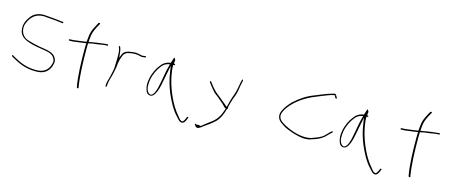

<svg xmlns="http://www.w3.org/2000/svg" viewBox="-51 -1392 5222 2226"><g transform="rotate(15 2559.5 -279.0)"><path d="M53 -97C46 -85 60 -81 66 -77C132 -40 224 14 357 14C461 18 511 -30 535 -90C540 -106 548 -133 548 -150C548 -172 539 -187 527 -207C503 -241 452 -258 384 -267C307 -277 237 -295 173 -316C125 -339 96 -379 96 -444C96 -472 106 -495 116 -516C143 -566 184 -628 289 -628H290C334 -624 402 -619 439 -616C456 -614 481 -609 494 -609H495C502 -608 510 -607 517 -606H518C521 -605 526 -608 527 -613C527 -623 515 -624 496 -624H494C441 -633 367 -637 289 -644C205 -644 158 -610 129 -567C99 -526 74 -477 84 -408C98 -316 187 -288 308 -264C380 -250 481 -249 513 -198C522 -185 532 -168 532 -149C532 -142 532 -135 528 -124C512 -55 463 2 357 -2C224 -2 137 -57 75 -90L61 -99C57 -102 56 -101 53 -97Z M640 -440C640 -436 644 -431 648 -431H656C709 -431 762 -444 831 -451L847 -453L845 -440C844 -423 844 -406 844 -386C844 -236 848 -65 871 61L873 70C876 80 897 79 894 69L891 59V58C870 -72 865 -236 865 -386C865 -408 865 -430 866 -450V-457L875 -459C906 -468 941 -471 975 -475C1005 -480 1050 -489 1080 -489H1089C1094 -489 1097 -492 1097 -496C1097 -502 1094 -505 1089 -505H1080C1075 -505 1061 -504 1040 -501C997 -497 936 -487 885 -478L869 -475V-488C869 -495 869 -500 870 -508C875 -580 889 -611 918 -668L942 -710C947 -720 927 -724 922 -716L899 -673C868 -615 854 -584 849 -508C848 -497 846 -482 845 -470C829 -469 817 -467 801 -464H800C749 -458 698 -448 655 -448H648C644 -448 640 -444 640 -440Z M1189 -35C1189 -28 1192 -26 1195 -26C1202 -26 1204 -27 1205 -34L1206 -53C1210 -104 1230 -151 1240 -199C1245 -232 1255 -263 1257 -292C1259 -314 1261 -339 1267 -358L1275 -386L1286 -416C1297 -449 1325 -468 1369 -474L1388 -477C1414 -481 1441 -480 1460 -477C1481 -474 1496 -465 1512 -467H1513C1521 -467 1535 -469 1540 -470H1549C1556 -472 1559 -489 1548 -486H1541C1532 -484 1522 -484 1514 -482H1512C1506 -482 1502 -483 1498 -484L1481 -488C1474 -490 1469 -491 1462 -492L1441 -495C1417 -498 1388 -492 1362 -489L1338 -484L1312 -474C1292 -463 1283 -451 1273 -428L1258 -390L1254 -431C1251 -466 1246 -495 1235 -517C1231 -527 1217 -518 1221 -511V-510C1223 -503 1228 -498 1231 -485C1238 -457 1239 -423 1239 -389C1239 -375 1239 -364 1238 -351C1238 -332 1236 -317 1236 -302V-284C1236 -275 1235 -266 1234 -258V-251C1227 -217 1221 -181 1212 -148C1204 -116 1192 -83 1190 -54ZM1240 -189Z M1649 -176C1651 -136 1662 -95 1679 -75C1700 -56 1730 -51 1753 -73C1782 -100 1800 -155 1812 -212C1824 -267 1833 -325 1845 -381L1860 -453L1871 -380C1883 -297 1905 -220 1937 -143C1972 -60 2025 39 2081 96C2105 125 2122 142 2137 147C2172 159 2190 129 2204 94L2212 72C2214 70 2211 69 2206 68C2200 72 2199 69 2198 63V66L2188 88C2183 102 2177 114 2169 123C2162 135 2153 137 2142 131C2128 126 2113 110 2097 87C2075 62 2050 29 2025 -12C1961 -121 1906 -262 1889 -402C1886 -421 1885 -438 1885 -453V-471L1895 -473C1903 -473 1906 -472 1906 -471V-473C1906 -482 1902 -487 1888 -490C1889 -507 1892 -518 1893 -531C1887 -545 1879 -555 1875 -558C1875 -557 1872 -553 1871 -549C1867 -539 1855 -503 1851 -486L1850 -488C1845 -484 1844 -485 1834 -485C1787 -473 1763 -455 1738 -422C1701 -378 1667 -310 1655 -238C1651 -214 1648 -194 1649 -176ZM1670 -236C1682 -305 1715 -369 1750 -413C1767 -434 1787 -454 1823 -464L1845 -469L1840 -445C1819 -375 1810 -290 1793 -214C1787 -180 1763 -61 1713 -71C1705 -73 1698 -78 1691 -86C1660 -117 1661 -186 1670 -236Z M2305 131 2312 140C2322 156 2334 166 2356 159C2371 153 2393 138 2405 126H2406C2450 95 2494 65 2534 27C2577 -14 2602 -77 2619 -139L2620 -137C2626 -141 2628 -146 2628 -155C2628 -156 2627 -162 2626 -164V-167C2631 -184 2635 -199 2639 -216C2648 -252 2659 -284 2672 -313C2685 -348 2692 -385 2698 -429V-430L2707 -476C2709 -485 2719 -514 2707 -517C2704 -520 2698 -503 2698 -503L2692 -479C2681 -426 2675 -370 2657 -322C2640 -282 2626 -228 2613 -177L2608 -161L2596 -173C2576 -191 2556 -206 2533 -225L2494 -257C2481 -268 2466 -279 2449 -293C2419 -321 2396 -348 2375 -378L2360 -396C2355 -414 2342 -396 2348 -386L2363 -367C2385 -336 2405 -314 2433 -282L2480 -246C2503 -228 2530 -205 2551 -186C2576 -163 2580 -150 2605 -139L2603 -137C2590 -99 2578 -65 2557 -31C2530 14 2491 43 2451 71C2422 91 2400 114 2373 131C2367 129 2340 118 2325 130L2319 122H2306C2303 124 2302 128 2305 131Z M3226 -207C3239 -157 3284 -137 3332 -106C3394 -78 3475 -48 3558 -40C3602 -38 3620 -41 3651 -51C3729 -73 3790 -106 3826 -150C3840 -167 3857 -179 3871 -192H3872C3874 -196 3874 -198 3874 -204H3868C3866 -204 3864 -204 3861 -203L3851 -196L3832 -178C3821 -167 3811 -154 3796 -141C3764 -105 3701 -86 3645 -66V-65H3644C3595 -53 3542 -58 3493 -67C3414 -84 3336 -120 3290 -151C3264 -169 3231 -195 3240 -246V-247C3249 -280 3266 -310 3288 -338C3350 -419 3453 -495 3575 -542C3618 -559 3664 -580 3707 -595C3729 -603 3759 -615 3781 -615H3791V-602C3794 -597 3798 -592 3803 -583H3814C3824 -586 3806 -610 3803 -615C3793 -637 3782 -638 3753 -626C3688 -611 3631 -581 3566 -557C3470 -523 3391 -467 3326 -407C3293 -372 3261 -335 3242 -295C3228 -266 3217 -240 3226 -207Z M3968 -176C3970 -136 3981 -95 3998 -75C4019 -56 4049 -51 4072 -73C4101 -100 4119 -155 4131 -212C4143 -267 4152 -325 4164 -381L4179 -453L4190 -380C4202 -297 4224 -220 4256 -143C4291 -60 4344 39 4400 96C4424 125 4441 142 4456 147C4491 159 4509 129 4523 94L4531 72C4533 70 4530 69 4525 68C4519 72 4518 69 4517 63V66L4507 88C4502 102 4496 114 4488 123C4481 135 4472 137 4461 131C4447 126 4432 110 4416 87C4394 62 4369 29 4344 -12C4280 -121 4225 -262 4208 -402C4205 -421 4204 -438 4204 -453V-471L4214 -473C4222 -473 4225 -472 4225 -471V-473C4225 -482 4221 -487 4207 -490C4208 -507 4211 -518 4212 -531C4206 -545 4198 -555 4194 -558C4194 -557 4191 -553 4190 -549C4186 -539 4174 -503 4170 -486L4169 -488C4164 -484 4163 -485 4153 -485C4106 -473 4082 -455 4057 -422C4020 -378 3986 -310 3974 -238C3970 -214 3967 -194 3968 -176ZM3989 -236C4001 -305 4034 -369 4069 -413C4086 -434 4106 -454 4142 -464L4164 -469L4159 -445C4138 -375 4129 -290 4112 -214C4106 -180 4082 -61 4032 -71C4024 -73 4017 -78 4010 -86C3979 -117 3980 -186 3989 -236Z M4622 -440C4622 -436 4626 -431 4630 -431H4638C4691 -431 4744 -444 4813 -451L4829 -453L4827 -440C4826 -423 4826 -406 4826 -386C4826 -236 4830 -65 4853 61L4855 70C4858 80 4879 79 4876 69L4873 59V58C4852 -72 4847 -236 4847 -386C4847 -408 4847 -430 4848 -450V-457L4857 -459C4888 -468 4923 -471 4957 -475C4987 -480 5032 -489 5062 -489H5071C5076 -489 5079 -492 5079 -496C5079 -502 5076 -505 5071 -505H5062C5057 -505 5043 -504 5022 -501C4979 -497 4918 -487 4867 -478L4851 -475V-488C4851 -495 4851 -500 4852 -508C4857 -580 4871 -611 4900 -668L4924 -710C4929 -720 4909 -724 4904 -716L4881 -673C4850 -615 4836 -584 4831 -508C4830 -497 4828 -482 4827 -470C4811 -469 4799 -467 4783 -464H4782C4731 -458 4680 -448 4637 -448H4630C4626 -448 4622 -444 4622 -440Z"/></g></svg>

Font: Stray Cat
Style: ExLtExt
Weight: 200
Version: Version 1.0